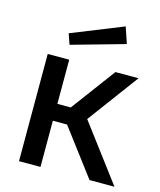

<svg xmlns="http://www.w3.org/2000/svg" viewBox="-113 -833 764 915"><g transform="rotate(15 269.5 -376.0)"><path d="M416 0H539L330 -278L516 -529H402L240 -311H174V-529H68V0H174V-228H244ZM139 -650 157 -598 420 -672 393 -752Z"/></g></svg>

Font: Cheyenne Sans Medium
Style: Regular
Weight: 500
Designer: The Public Sans project authors (U.S. Web Design System), Libre Franklin designed by Pablo Impallari and Rodrigo Fuenzal
Foundry: The Cheyenne Sans Project Authors
Version: Version 2.007